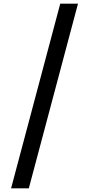

<svg xmlns="http://www.w3.org/2000/svg" viewBox="-20 -853 482 1039"><path d="M306 -833H402L136 166H40Z"/></svg>

Font: Noto Sans Gurmukhi UI Medium
Style: Regular
Weight: 500
Designer: Jelle Bosma - Monotype Design Team
Foundry: Monotype Imaging Inc.
Version: Version 2.004; ttfautohint (v1.8.4.7-5d5b)